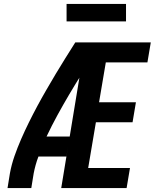

<svg xmlns="http://www.w3.org/2000/svg" viewBox="-20 -949 790 969"><path d="M18 0 30 -74Q38 -118 53 -161Q68 -204 86.5 -246.5Q105 -289 125.5 -330.5Q146 -372 168 -413Q190 -454 213.5 -494.5Q237 -535 261 -575.5Q285 -616 310 -655.5Q335 -695 360 -735H410L406 -709L459 -680Q426 -629 393.5 -577.5Q361 -526 330 -473.5Q299 -421 270 -368Q241 -315 215 -260H332L315 -159H174Q166 -138 160 -116.5Q154 -95 150 -74L138 0ZM289 0 410 -735H741L724 -634H514L480 -433H666L649 -332H464L425 -101H636L619 0ZM316 -841V-929H616V-841Z"/></svg>

Font: Zed Sans Extended
Style: Bold Italic
Weight: 700
Width: 7
Italic angle: -9°
Designer: Belleve Invis
Foundry: Belleve Invis
Version: Version 1.0.0; ttfautohint (v1.8.4)